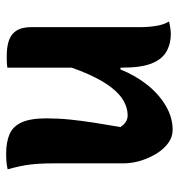

<svg xmlns="http://www.w3.org/2000/svg" viewBox="2 -592 595 640"><g transform="rotate(90 300.0 -272.5)"><path d="M545 0Q531 3 519 4Q507 5 493 5Q455 5 428.5 -6Q402 -17 388.5 -46.5Q375 -76 375 -129Q375 -168 379 -207.5Q383 -247 389.5 -288.5Q396 -330 404 -376Q396 -388 386.5 -394Q377 -400 365 -400Q341 -400 317.5 -387Q294 -374 271.5 -345Q249 -316 227.5 -268Q206 -220 186 -149V-376H212Q232 -426 263 -465Q294 -504 333 -527Q372 -550 413 -550Q437 -550 457 -535.5Q477 -521 492 -497Q507 -473 516 -444Q525 -415 525 -386Q525 -348 525 -309Q525 -270 525 -231.5Q525 -193 525 -154Q525 -108 529 -75Q533 -42 545 0ZM206 1Q199 2 192.5 2.5Q186 3 180 3Q174 3 167 3Q140 3 121 -2.5Q102 -8 91 -19Q80 -30 75.5 -45Q71 -60 71 -79Q71 -129 71 -175.5Q71 -222 71 -266.5Q71 -311 71 -354.5Q71 -398 71 -441Q71 -468 67 -494Q63 -520 52 -538Q60 -540 66.5 -541Q73 -542 80 -543Q87 -544 93 -544Q126 -544 152 -529.5Q178 -515 192 -480Q206 -445 206 -382Q206 -317 206 -249.5Q206 -182 206 -118.5Q206 -55 206 1Z"/></g></svg>

Font: Recursive Casual
Style: Bold
Weight: 700
Version: Version 1.085